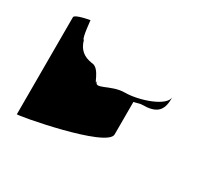

<svg xmlns="http://www.w3.org/2000/svg" viewBox="-128 -731 1086 1011"><g transform="rotate(30 415.5 -226.0)"><path d="M70 85C70 92 569 1 569 -80V-278C591 -282 602 -288 614 -288C700 -288 734 -316 734 -394V-403C734 -347 591 -298 505 -298C420 -298 349 -225 349 -281C349 -230 330 -346 277 -346C224 -354 194 -380 180 -430C167 -430 158 -546 158 -538C158 -538 70 -523 70 -505Z"/></g></svg>

Font: Ampere
Style: SCSuExt
Weight: 400
Version: Version 1